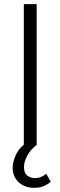

<svg xmlns="http://www.w3.org/2000/svg" viewBox="-20 -700 292 927"><path d="M98 -4Q69 19 55 51.5Q41 84 41 111Q41 139 54.5 161Q68 183 91.5 195Q115 207 145 207Q170 207 191 198.5Q212 190 225 177L203 139Q191 149 177.5 154.5Q164 160 148 160Q129 160 112.5 148.5Q96 137 96 107Q96 88 104 68Q112 48 126 30Q140 12 157 0ZM157 0V-680H95V0Z"/></svg>

Font: Catamaran Light
Style: Regular
Weight: 300
Designer: Pria Ravichandran
Version: Version 2.000